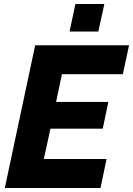

<svg xmlns="http://www.w3.org/2000/svg" viewBox="-20 -935 662 955"><path d="M155 -710H622L591 -566H288L259 -428H519L491 -295H231L198 -144H510L480 0H4ZM326 -778 355 -915H499L469 -778Z"/></svg>

Font: Raleway ExtraBold
Style: Italic
Weight: 800
Italic angle: -12°
Designer: Matt McInerney, Pablo Impallari, Rodrigo Fuenzalida
Foundry: Matt McInerney, Pablo Impallari, Rodrigo Fuenzalida
Version: Version 4.026